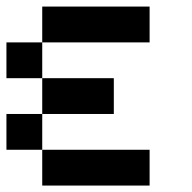

<svg xmlns="http://www.w3.org/2000/svg" viewBox="-20 -576 596 596"><path d="M111.1 -444.4V-555.6H444.4V-444.4ZM111.1 0V-111.1H444.4V0ZM111.1 -222.2V-333.3H333.3V-222.2ZM0 -333.3V-444.4H111.1V-333.3ZM0 -111.1V-222.2H111.1V-111.1Z"/></svg>

Font: Pixeloid Sans
Style: Regular
Weight: 400
Designer: GGBotNet
Foundry: GGBotNet
Version: 0.5